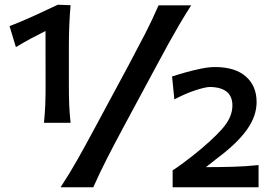

<svg xmlns="http://www.w3.org/2000/svg" viewBox="-20 -794 1158 814"><path d="M166.5 -273.4Q170.4 -313.5 171.9 -350.1Q173.3 -386.7 173.3 -431.6Q173.3 -489.7 173.1 -547.6Q172.9 -605.5 172.9 -662.6Q143.1 -647.9 111.8 -631.1Q80.6 -614.3 47.4 -594.2L20.5 -683.1Q74.2 -704.1 124.5 -727.1Q174.8 -750 225.1 -773.9L279.3 -772Q275.4 -729 273.7 -685.3Q272 -641.6 272 -596.7V-431.6Q272 -386.7 273.4 -350.1Q274.9 -313.5 279.3 -273.4ZM236.8 0Q275.9 -59.6 308.3 -117.2Q340.8 -174.8 380.4 -248.5L524.4 -516.1Q565.4 -592.8 595.5 -651.4Q625.5 -710 652.3 -771.5H790.5Q763.7 -729.5 740.7 -690.4Q717.8 -651.4 694.6 -609.4Q671.4 -567.4 644 -516.1L500 -248.5Q460.4 -174.8 431.2 -117.2Q401.9 -59.6 375.5 0ZM711.9 0V-71.8Q733.9 -85.9 756.8 -103Q779.8 -120.1 800.8 -136.7Q877.4 -197.8 921.4 -247.1Q965.3 -296.4 965.3 -346.7Q965.3 -423.3 870.6 -425.3Q851.6 -425.3 808.8 -411.4Q766.1 -397.5 719.2 -372.6L709.5 -469.7Q731.4 -477.1 763.9 -486.3Q796.4 -495.6 830.6 -502.7Q864.7 -509.8 891.6 -509.8Q976.6 -509.8 1022.2 -469.7Q1067.9 -429.7 1067.9 -361.3Q1067.9 -302.2 1027.3 -244.9Q986.8 -187.5 903.3 -125L853 -85.4Q909.7 -85.4 965.6 -86.9Q1021.5 -88.4 1076.2 -94.2V0Z"/></svg>

Font: Pinar-DS3-FD SemiBold
Style: Regular
Weight: 600
Designer: Amin Abedi
Version: Version 3.000